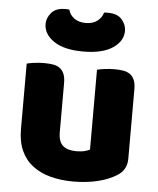

<svg xmlns="http://www.w3.org/2000/svg" viewBox="-53 -777 688 838"><g transform="rotate(5 291.0 -357.5)"><path d="M52 -479Q62 -482 83.5 -485Q105 -488 128 -488Q150 -488 167.5 -485Q185 -482 197 -473Q209 -464 215.5 -448.5Q222 -433 222 -408V-193Q222 -152 242 -134.5Q262 -117 300 -117Q323 -117 337.5 -121Q352 -125 360 -129V-479Q370 -482 391.5 -485Q413 -488 436 -488Q458 -488 475.5 -485Q493 -482 505 -473Q517 -464 523.5 -448.5Q530 -433 530 -408V-104Q530 -54 488 -29Q453 -7 404.5 4.5Q356 16 299 16Q245 16 199.5 4Q154 -8 121 -33Q88 -58 70 -97.5Q52 -137 52 -193ZM293 -553Q209 -553 164 -583.5Q119 -614 119 -659Q119 -685 138.5 -708Q158 -731 199 -731Q204 -731 208 -731Q212 -731 217 -730Q222 -708 242 -693Q262 -678 293 -678Q324 -678 343.5 -693Q363 -708 369 -730Q374 -731 378 -731Q382 -731 387 -731Q428 -731 447.5 -708Q467 -685 467 -659Q467 -614 422 -583.5Q377 -553 293 -553Z"/></g></svg>

Font: Baloo Paaji
Style: Regular
Weight: 400
Designer: Shuchita Grover and Ek Type
Foundry: Ek Type
Version: Version 1.443;PS 1.000;hotconv 16.6.51;makeotf.lib2.5.65220;